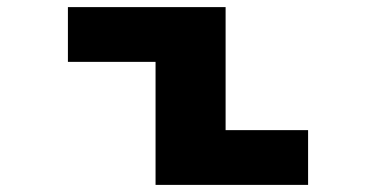

<svg xmlns="http://www.w3.org/2000/svg" viewBox="-20 -520 1090 540"><path d="M614.5 -154H846.5V0H417.5V-346H171V-500H614.5Z"/></svg>

Font: League Mono Extended ExtraBold
Style: Regular
Weight: 800
Width: 9
Designer: Tyler Finck
Foundry: The League of Moveable Type / Tyler Finck
Version: Version 2.210